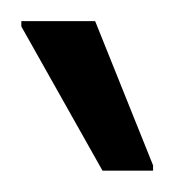

<svg xmlns="http://www.w3.org/2000/svg" viewBox="-20 -739 163 180"><path d="M76.1 -579 0 -714.2V-719.2H69.2L123.5 -584V-579Z"/></svg>

Font: Saira Thin Condensed
Style: Regular
Weight: 100
Width: 3
Version: Version 1.101